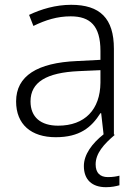

<svg xmlns="http://www.w3.org/2000/svg" viewBox="-20 -561 576 799"><path d="M378 123C378 77 412 39 458 0L454 -1V-358C454 -485 396 -541 276 -541C212 -541 151 -523 101 -499L119 -453C170 -478 219 -493 274 -493C355 -493 398 -454 398 -349V-312L301 -307C135 -300 47 -245 47 -139C47 -43 110 10 212 10C311 10 360 -30 398 -90H401L411 -2C363 36 329 82 329 130C329 187 363 218 421 218C445 218 462 214 477 210V170C466 173 450 176 429 176C396 176 378 158 378 123ZM308 -265 398 -269V-217C397 -105 333 -38 222 -38C150 -38 107 -73 107 -139C107 -219 173 -259 308 -265Z"/></svg>

Font: Noto Sans Ethiopic Light
Style: Regular
Weight: 300
Designer: Monotype Design Team
Foundry: Monotype Imaging Inc.
Version: Version 2.102